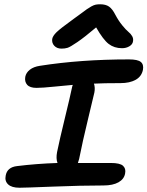

<svg xmlns="http://www.w3.org/2000/svg" viewBox="-20 -945 695 905"><path d="M270 -715.8Q248.5 -715.8 236.1 -729Q223.6 -742.2 226.1 -761.2Q228.5 -775.4 246.3 -793Q264.2 -810.5 327.1 -856Q341.8 -866.2 362.3 -881.6Q382.8 -897 390.4 -902.3Q397.9 -907.7 410.2 -914.6Q422.4 -921.4 431.4 -923.1Q440.4 -924.8 452.1 -924.8Q478.5 -924.8 494.1 -913.8Q509.8 -902.8 523.9 -875Q538.6 -847.2 556.2 -825.7Q573.7 -804.2 585.2 -794.9Q596.7 -785.6 603 -774.4Q609.4 -763.2 606.9 -750Q605 -735.8 589.8 -726.8Q574.7 -717.8 555.2 -717.8Q518.6 -717.8 492.4 -737.8Q466.3 -757.8 433.1 -815.9Q378.4 -769.5 344.7 -746.6Q311 -723.6 298.6 -719.7Q286.1 -715.8 270 -715.8ZM71.8 -60.1Q35.2 -60.1 18.3 -75.9Q1.5 -91.8 6.8 -117.2Q13.7 -156.7 60.1 -162.1Q149.4 -173.3 251 -176.8Q243.2 -197.8 249 -228Q260.7 -285.6 285.9 -388.7Q311 -491.7 318.8 -529.8Q320.8 -540.5 323.2 -544.9Q292 -542.5 235.6 -536.6Q179.2 -530.8 151.9 -530.8Q121.1 -530.8 108.2 -545.2Q95.2 -559.6 99.1 -583Q103 -602.5 120.8 -616.5Q138.7 -630.4 168 -634.8Q360.4 -665 587.9 -665Q628.9 -665 643.6 -653.1Q658.2 -641.1 653.8 -616.2Q647.5 -584.5 619.4 -568.8Q591.3 -553.2 547.9 -553.2Q467.8 -553.2 422.9 -550.8Q429.2 -531.2 424.8 -508.8Q421.4 -493.2 395.3 -385.3Q369.1 -277.3 353 -195.8Q350.1 -185.5 347.2 -176.8H502Q545.4 -176.8 559.8 -163.6Q574.2 -150.4 569.8 -127.9Q565.4 -101.1 538.8 -85.9Q512.2 -70.8 467.8 -70.8Q363.8 -70.8 230 -65.4Q96.2 -60.1 71.8 -60.1Z"/></svg>

Font: Shantell Sans Irregular Bouncy
Style: Italic
Weight: 500
Italic angle: -11.31°
Designer: Stephen Nixon, Anya Danilova, Shantell Martin
Foundry: Arrow Type
Version: Version 1.006;[9816181b4]